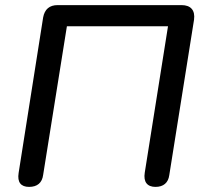

<svg xmlns="http://www.w3.org/2000/svg" viewBox="-20 -725 799 752"><path d="M94 7C126 7 145 -9 149 -40L242 -622H638L547 -49C541 -12 557 7 589 7C620 7 639 -9 643 -39L740 -648C745 -685 727 -705 691 -705H206C174 -705 155 -689 149 -657L53 -48C47 -11 62 7 94 7Z"/></svg>

Font: SN Pro Medium
Style: Italic
Weight: 400
Italic angle: -9°
Designer: Tobias Whetton
Foundry: Supernotes
Version: Version 1.001;Glyphs 3.2 (3249)